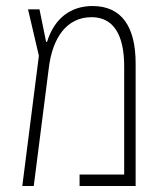

<svg xmlns="http://www.w3.org/2000/svg" viewBox="-20 -617 543 637"><path d="M287 -597C216 -597 161 -558 136 -478H133L111 -586H73L109 -432L54 0H92L142 -392C154 -490 200 -560 284 -560C356 -560 392 -502 392 -397V-38H244V0H430V-406C430 -528 384 -597 287 -597Z"/></svg>

Font: Noto Sans Hebrew Condensed ExtraLight
Style: Regular
Weight: 200
Width: 3
Designer: Monotype Design Team
Foundry: Monotype Imaging Inc.
Version: Version 2.004